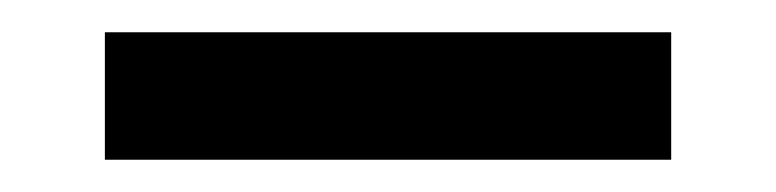

<svg xmlns="http://www.w3.org/2000/svg" viewBox="-20 -99 481 119"><path d="M45 0V-79H396V0Z"/></svg>

Font: Lobster Two
Style: Bold
Weight: 700
Designer: Pablo Impallari
Foundry: Pablo Impallari. www.impallari.com
Version: Version 1.006